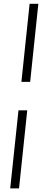

<svg xmlns="http://www.w3.org/2000/svg" viewBox="-20 -830 236 1029"><path d="M94.7 -391.1 138.7 -809.6H185.5L141.6 -391.1ZM34.7 179.7 79.1 -238.8H126L82 179.7Z"/></svg>

Font: Oswald
Style: Extra-Light
Weight: 200
Designer: Vernon Adams
Foundry: Vernon Adams
Version: 3.0; ttfautohint (v0.94.23-7a4d-dirty) -l 8 -r 50 -G 200 -x 